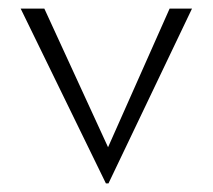

<svg xmlns="http://www.w3.org/2000/svg" viewBox="-20 -411 494 446"><path d="M426 -391 232 15H226L28 -391H83L231 -69L374 -391Z"/></svg>

Font: Josefin Sans Light
Style: Regular
Weight: 300
Designer: Santiago Orozco
Foundry: Typemade
Version: Version 2.000